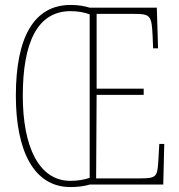

<svg xmlns="http://www.w3.org/2000/svg" viewBox="-20 -745 723 775"><path d="M264 10C293 10 319 7 342 0H639L643 -164H623L619 -94C615 -33 612 -25 547 -25H368L370 -362H560V-387H370V-689H520C588 -689 592 -682 596 -600L598 -550H618L613 -714H342C320 -721 295 -725 265 -725C118 -725 44 -596 44 -359C44 -137 116 10 264 10ZM264 -15C137 -15 72 -153 72 -358C72 -574 131 -700 265 -700C295 -700 321 -695 342 -687V-27C320 -20 295 -15 264 -15Z"/></svg>

Font: Noto Serif Devanagari ExtraCondensed Thin
Style: Regular
Weight: 100
Width: 2
Designer: Universal Thirst, Indian Type Foundry and the Monotype Design Team
Foundry: Monotype Imaging Inc.
Version: Version 2.004